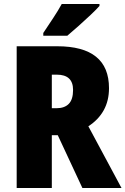

<svg xmlns="http://www.w3.org/2000/svg" viewBox="-20 -947 632 967"><path d="M268 -714Q529 -714 529 -503Q529 -440 502.5 -392Q476 -344 425 -311L592 0H395L271 -266H241V0H64V-714ZM266 -571H241V-402H265Q305 -402 326.5 -424Q348 -446 348 -494Q348 -571 266 -571ZM481 -917Q465 -899 436.5 -872Q408 -845 376.5 -817Q345 -789 319 -767H198V-781Q222 -817 247.5 -855.5Q273 -894 291 -927H481Z"/></svg>

Font: Noto Sans Myanmar Condensed Black
Style: Regular
Weight: 900
Width: 3
Designer: Monotype Design Team
Foundry: Monotype Imaging Inc.
Version: Version 2.107; ttfautohint (v1.8.4.7-5d5b)